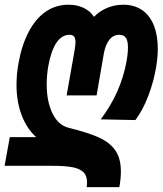

<svg xmlns="http://www.w3.org/2000/svg" viewBox="-64 -578 690 814"><path d="M305 195Q305 166.5 289.2 151.5Q273.5 136.5 242.5 130.8Q211.5 125 158.5 125H-44.5L-22.5 3.5H89.5Q49.5 -32.5 27.8 -89.8Q6 -147 6 -218.5Q6 -265 14.5 -310.5Q28.5 -388 58 -443.8Q87.5 -499.5 130.2 -528.8Q173 -558 226.5 -558Q263 -558 290.8 -544.5Q318.5 -531 334.5 -506.5Q357 -530.5 389.5 -544.2Q422 -558 458.5 -558Q505 -558 538 -535.5Q571 -513 588 -471Q605 -429 605 -371Q605 -336.5 598 -293.5Q587 -229.5 564.2 -170.2Q541.5 -111 510 -69L363 -72Q447.5 -183.5 472 -315.5Q478.5 -351 478.5 -377Q478.5 -404.5 469.8 -417.5Q461 -430.5 442 -430.5Q416 -430.5 399.5 -409.2Q383 -388 376.5 -352.5L345.5 -173.5H218.5L252 -363Q256 -386 256 -399Q256 -415.5 250 -423Q244 -430.5 230.5 -430.5Q198 -430.5 175.2 -396.8Q152.5 -363 140.5 -296.5Q134 -258 134 -220Q134 -147.5 158.5 -97.2Q183 -47 227.5 -36Q309 -16 355 4.8Q401 25.5 424.8 59.5Q448.5 93.5 448.5 149Q448.5 179.5 442 215.5H303.5Q305 204.5 305 195Z"/></svg>

Font: JuliaMono ExtraBold
Style: Italic
Weight: 800
Italic angle: -9°
Monospace: yes
Designer: cormullion
Foundry: corm
Version: Version 0.057; ttfautohint (v1.8.4)